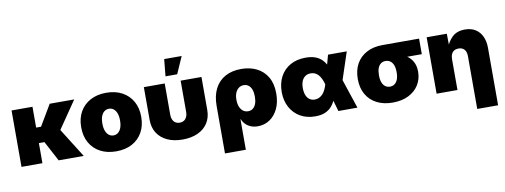

<svg xmlns="http://www.w3.org/2000/svg" viewBox="-72 -1161 4670 1774"><g transform="rotate(-10 2263.0 -274.0)"><path d="M241.7 -529.3V0H45.4V-529.3ZM633.3 -529.3 399.9 -188.5H211.4L200.7 -334H287.6L403.3 -529.3ZM394 0 288.6 -198.2 454.6 -278.3 629.4 0Z M933.6 10.7Q848.1 10.7 784.7 -23.2Q721.2 -57.1 686.5 -118.9Q651.9 -180.7 651.9 -263.7Q651.9 -347.2 686.5 -408.7Q721.2 -470.2 784.7 -504.4Q848.1 -538.6 933.6 -538.6Q1020 -538.6 1083 -504.4Q1146 -470.2 1180.7 -408.7Q1215.3 -347.2 1215.3 -263.7Q1215.3 -180.7 1180.7 -118.9Q1146 -57.1 1083 -23.2Q1020 10.7 933.6 10.7ZM933.6 -138.7Q958 -138.7 976.8 -153.3Q995.6 -168 1006.1 -196Q1016.6 -224.1 1016.6 -264.2Q1016.6 -305.2 1006.1 -332.8Q995.6 -360.4 976.8 -374.5Q958 -388.7 933.6 -388.7Q909.7 -388.7 890.6 -374.5Q871.6 -360.4 861.1 -332.8Q850.6 -305.2 850.6 -264.2Q850.6 -224.1 861.1 -196Q871.6 -168 890.6 -153.3Q909.7 -138.7 933.6 -138.7Z M1556.6 9.8Q1473.6 9.8 1413.1 -18.6Q1352.5 -46.9 1319.6 -98.6Q1286.6 -150.4 1286.6 -220.7V-529.3H1482.4V-233.9Q1482.4 -208 1491.5 -188.7Q1500.5 -169.4 1517.3 -158.9Q1534.2 -148.4 1557.1 -148.4Q1580.1 -148.4 1596.7 -158.9Q1613.3 -169.4 1622.6 -188.7Q1631.8 -208 1631.8 -233.9V-529.3H1827.1V-220.7Q1827.1 -150.4 1794.4 -98.6Q1761.7 -46.9 1700.9 -18.6Q1640.1 9.8 1556.6 9.8ZM1501 -592.8 1516.6 -752H1680.7L1610.4 -592.8Z M1918.5 204.1V-239.7Q1918.5 -336.9 1953.1 -403.6Q1987.8 -470.2 2050.8 -504.4Q2113.8 -538.6 2199.7 -538.6Q2283.2 -538.6 2346.4 -506.6Q2409.7 -474.6 2445.6 -412.6Q2481.4 -350.6 2481.4 -259.8Q2481.4 -177.7 2452.6 -117.2Q2423.8 -56.6 2374.3 -23.4Q2324.7 9.8 2262.2 9.8Q2226.1 9.8 2197.5 -1.7Q2168.9 -13.2 2148.4 -33.7Q2127.9 -54.2 2116.7 -82H2114.3V204.1ZM2197.8 -142.6Q2224.6 -142.6 2243.4 -157.5Q2262.2 -172.4 2272 -200Q2281.7 -227.5 2281.7 -265.1Q2281.7 -303.2 2272 -330.3Q2262.2 -357.4 2243.4 -372.3Q2224.6 -387.2 2197.8 -387.2Q2171.4 -387.2 2151.1 -372.3Q2130.9 -357.4 2119.6 -330.3Q2108.4 -303.2 2108.4 -265.1Q2108.4 -228 2119.6 -200.2Q2130.9 -172.4 2150.9 -157.5Q2170.9 -142.6 2197.8 -142.6Z M2800.8 11.7Q2719.7 11.7 2659.7 -23.4Q2599.6 -58.6 2566.4 -120.6Q2533.2 -182.6 2533.2 -263.2Q2533.2 -345.2 2566.2 -407Q2599.1 -468.8 2660.2 -503.4Q2721.2 -538.1 2805.2 -538.1Q2859.4 -538.1 2896.7 -523.7Q2934.1 -509.3 2958.3 -484.1Q2982.4 -459 2997.1 -426.8Q3011.7 -394.5 3020.5 -359.4H3060.5L3103 -282.7L3197.3 0H3018.6L2941.4 -265.6Q2933.1 -295.4 2922.1 -318.1Q2911.1 -340.8 2897.2 -356Q2883.3 -371.1 2865.7 -379.2Q2848.1 -387.2 2826.7 -387.2Q2796.9 -387.2 2775.4 -372.6Q2753.9 -357.9 2742.7 -331.1Q2731.4 -304.2 2731.4 -265.6Q2731.4 -227.1 2742.2 -199.5Q2752.9 -171.9 2773.7 -157Q2794.4 -142.1 2822.8 -142.1Q2844.7 -142.1 2863.5 -150.9Q2882.3 -159.7 2897.2 -175.5Q2912.1 -191.4 2923.1 -213.9Q2934.1 -236.3 2941.4 -262.7L3014.6 -529.3H3190.4L3102.1 -262.7L3058.6 -177.7H3016.6Q3006.3 -139.6 2991.2 -105.7Q2976.1 -71.8 2951.9 -45.2Q2927.7 -18.6 2890.9 -3.4Q2854 11.7 2800.8 11.7Z M3527.8 10.7Q3442.4 10.7 3378.9 -22Q3315.4 -54.7 3280.8 -115.2Q3246.1 -175.8 3246.1 -259.3Q3246.1 -342.3 3280 -402.6Q3314 -462.9 3377 -496.1Q3439.9 -529.3 3525.9 -529.3H3868.7V-383.3H3629.4L3525.9 -379.4Q3501.5 -379.4 3483.2 -366.2Q3464.8 -353 3454.8 -326.7Q3444.8 -300.3 3444.8 -259.3Q3444.8 -218.8 3455.3 -192.1Q3465.8 -165.5 3484.9 -152.1Q3503.9 -138.7 3527.8 -138.7Q3552.2 -138.7 3571 -152.1Q3589.8 -165.5 3600.3 -192.1Q3610.8 -218.8 3610.8 -259.3Q3610.8 -300.3 3600.3 -326.7Q3589.8 -353 3571 -366.2Q3552.2 -379.4 3527.8 -379.4V-433.1Q3585.4 -433.1 3636.2 -422.4Q3687 -411.6 3725.3 -387.7Q3763.7 -363.8 3785.4 -324.7Q3807.1 -285.6 3807.1 -230Q3807.1 -161.1 3773.2 -106.7Q3739.3 -52.2 3676.8 -20.8Q3614.3 10.7 3527.8 10.7Z M4135.7 -288.1V0H3939.9V-529.3H4128.9L4130.9 -388.2H4113.8Q4135.7 -453.1 4179.4 -495.8Q4223.1 -538.6 4299.8 -538.6Q4357.9 -538.6 4398.2 -513.2Q4438.5 -487.8 4459.7 -441.9Q4481 -396 4481 -335V204.1H4285.2V-292.5Q4285.2 -332 4265.9 -354Q4246.6 -376 4210.9 -376Q4187.5 -376 4170.7 -366Q4153.8 -356 4144.8 -336.4Q4135.7 -316.9 4135.7 -288.1Z"/></g></svg>

Font: Inter 24pt Black
Style: Regular
Weight: 900
Designer: Rasmus Andersson
Foundry: rsms
Version: Version 4.001;git-66647c0bb